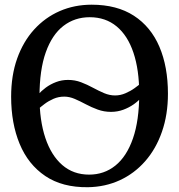

<svg xmlns="http://www.w3.org/2000/svg" viewBox="-20 -771 748 802"><path d="M443.6 -303.7Q414.6 -303.7 388.4 -313.2Q362.2 -322.8 338.3 -335.5Q314.4 -348.3 292.1 -357.9Q269.7 -367.4 248.4 -367.4Q224.6 -367.4 203.7 -358.4Q182.9 -349.3 166.6 -337Q150.3 -324.7 139.7 -315.3L139.2 -375.8Q152.5 -391.1 171.4 -405.1Q190.3 -419.1 213.9 -428.1Q237.5 -437.2 264.4 -437.2Q293.1 -437.2 318.7 -427.4Q344.2 -417.7 368 -404.7Q391.8 -391.8 414.7 -382Q437.7 -372.3 460.6 -372.3Q483 -372.3 504.2 -381.5Q525.4 -390.6 542.2 -402.8Q559.1 -415 569 -423.7L571.2 -364.4Q558.1 -349.2 538.6 -335.3Q519 -321.5 494.9 -312.6Q470.7 -303.7 443.6 -303.7ZM347.7 11Q240.6 12.4 169.1 -35.8Q97.7 -84 62.1 -169.9Q26.5 -255.8 26.5 -367.3Q26.5 -455.5 51.6 -526.3Q76.8 -597.2 122.5 -647.6Q168.2 -697.9 229.5 -724.7Q290.8 -751.4 362.9 -751.4Q468.5 -751.3 539.3 -705.3Q610.1 -659.3 645.8 -575.8Q681.5 -492.2 681.5 -379.7Q681.5 -292.2 656.5 -220.7Q631.6 -149.1 586.5 -97.7Q541.4 -46.3 480.5 -18.2Q419.6 9.8 347.7 11ZM354.9 -699.1Q292.1 -699.1 244.8 -662.7Q197.6 -626.3 171.3 -552.7Q145 -479.1 145 -367.4Q145 -268 169.4 -194.9Q193.9 -121.8 240.1 -81.7Q286.4 -41.6 352.3 -41.6Q415.1 -41.6 462.1 -79.5Q509.2 -117.4 535.3 -192.6Q561.5 -267.7 561.5 -379.4Q561.5 -479.4 537.4 -550.9Q513.4 -622.4 467.2 -660.7Q420.9 -699.1 354.9 -699.1Z"/></svg>

Font: Merriweather 7pt Light
Style: Regular
Weight: 300
Designer: Eben Sorkin
Foundry: Eben Sorkin
Version: Version 2.200;gftools[0.9.31]